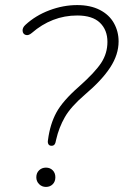

<svg xmlns="http://www.w3.org/2000/svg" viewBox="-20 -733 487 756"><path d="M169 -182Q177 -244 202 -290Q227 -336 291 -392Q354 -448 378.5 -485.5Q403 -523 403 -568Q403 -615 373.5 -643.5Q344 -672 284 -672Q234 -672 189 -654.5Q144 -637 105 -603Q92 -592 81 -595.5Q70 -599 69 -611.5Q68 -624 80 -635Q120 -672 174.5 -692.5Q229 -713 284 -713Q336 -713 373 -694Q410 -675 428.5 -642Q447 -609 447 -570Q447 -518 414 -467.5Q381 -417 315 -361Q259 -313 235.5 -272Q212 -231 201 -183Q199 -170 195 -164.5Q191 -159 183 -159Q174 -159 170.5 -165.5Q167 -172 169 -182ZM123 -35Q123 -52 134 -62.5Q145 -73 161 -73Q177 -73 187.5 -62.5Q198 -52 198 -35Q198 -18 187.5 -7.5Q177 3 161 3Q145 3 134 -8Q123 -19 123 -35Z"/></svg>

Font: SN Pro Thin
Style: Italic
Weight: 200
Italic angle: -9°
Designer: Tobias Whetton
Foundry: Supernotes
Version: Version 1.003;Glyphs 3.3 (3324)